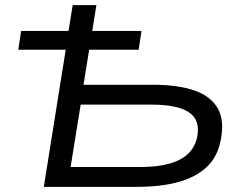

<svg xmlns="http://www.w3.org/2000/svg" viewBox="-20 -725 946 745"><path d="M150 0 235 -532H51L62 -605H246L262 -705H354L338 -605H529L518 -532H326L304 -396H575Q672 -396 735.5 -373.5Q799 -351 825.5 -303.5Q852 -256 836 -179Q823 -114 780 -75Q737 -36 669.5 -18Q602 0 512 0ZM254 -77H525Q621 -77 676.5 -105Q732 -133 745 -193Q758 -259 713.5 -289Q669 -319 570 -319H293Z"/></svg>

Font: Nunito Sans 10pt Expanded
Style: Italic
Weight: 400
Width: 7
Italic angle: -9°
Designer: Vernon Adams
Foundry: Vernon Adams
Version: Version 3.101;gftools[0.9.27]